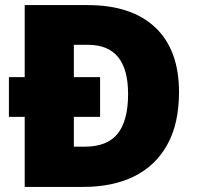

<svg xmlns="http://www.w3.org/2000/svg" viewBox="-20 -734 774 754"><path d="M324 -714Q497 -714 590 -626Q683 -538 683 -372Q683 -248 636.5 -165Q590 -82 506 -41Q422 0 308 0H77V-275H15V-431H77V-714ZM326 -558H270V-431H373V-275H270V-158H313Q401 -158 442 -209Q483 -260 483 -365Q483 -558 326 -558Z"/></svg>

Font: Noto Sans Bengali UI Black
Style: Regular
Weight: 900
Designer: Jelle Bosma - Monotype Design Team
Foundry: Monotype Imaging Inc.
Version: Version 2.003; ttfautohint (v1.8.4.7-5d5b)